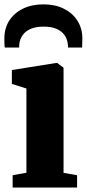

<svg xmlns="http://www.w3.org/2000/svg" viewBox="-24 -838 388 858"><path d="M32.5 0V-55L94 -66V-442.5L29 -463V-525L226 -556.5H231.5L260 -535.5V-65.5L320.5 -55V0ZM171 -818.5Q222.5 -818.5 261.5 -799Q300.5 -779.5 322.2 -745Q344 -710.5 344 -666Q344 -656 343.5 -644.2Q343 -632.5 343 -625.5H280Q280.5 -629.5 280 -635Q279.5 -640.5 278 -647Q275 -666.5 263 -682.8Q251 -699 228.5 -709Q206 -719 171 -719Q136 -719 113.2 -709Q90.5 -699 78.5 -682.8Q66.5 -666.5 63 -646.5Q62 -640.5 61.8 -635Q61.5 -629.5 61.5 -625.5H-2.5Q-4 -632.5 -4.2 -644.2Q-4.5 -656 -4.5 -666.5Q-4.5 -711 17 -745.2Q38.5 -779.5 78 -799Q117.5 -818.5 171 -818.5Z"/></svg>

Font: Merriweather 48pt Black
Style: Regular
Weight: 900
Version: Version 2.100